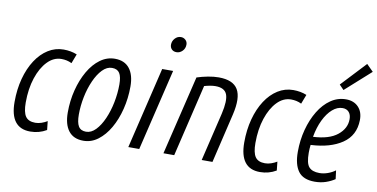

<svg xmlns="http://www.w3.org/2000/svg" viewBox="-75 -989 2381 1211"><g transform="rotate(10 1116.0 -383.5)"><path d="M169 11Q40 11 40 -156Q40 -237 58.5 -306Q77 -375 110.5 -426.5Q144 -478 189.5 -506.5Q235 -535 288 -535Q311 -535 333 -531Q355 -527 374 -519L351 -459Q335 -467 318.5 -470.5Q302 -474 285 -474Q235 -474 195.5 -433Q156 -392 133 -322.5Q110 -253 110 -165Q110 -103 128.5 -76Q147 -49 191 -49Q211 -49 231 -56Q251 -63 267 -73L273 -17Q226 11 169 11Z M509 10Q446 10 414 -31.5Q382 -73 382 -149Q382 -224 399.5 -293Q417 -362 448.5 -416.5Q480 -471 523 -502.5Q566 -534 617 -534Q679 -534 711 -493Q743 -452 743 -378Q743 -303 725.5 -233Q708 -163 676.5 -108.5Q645 -54 602.5 -22Q560 10 509 10ZM516 -49Q549 -49 577.5 -78.5Q606 -108 627.5 -157Q649 -206 660.5 -264Q672 -322 672 -379Q672 -428 657.5 -451Q643 -474 609 -474Q576 -474 547.5 -444.5Q519 -415 497.5 -366.5Q476 -318 464.5 -261Q453 -204 453 -148Q453 -97 467.5 -73Q482 -49 516 -49Z M796 0 921 -522H991L866 0ZM991 -642Q972 -642 960.5 -653.5Q949 -665 949 -683Q949 -706 965 -723.5Q981 -741 1003 -741Q1020 -741 1032.5 -729.5Q1045 -718 1045 -700Q1045 -675 1028.5 -658.5Q1012 -642 991 -642Z M1021 0 1143 -507Q1177 -518 1213.5 -525Q1250 -532 1282 -532Q1374 -532 1405 -479.5Q1436 -427 1410 -317L1335 0H1266L1340 -310Q1360 -396 1345 -435Q1330 -474 1271 -474Q1255 -474 1236 -470.5Q1217 -467 1200 -462L1090 0Z M1640 11Q1511 11 1511 -156Q1511 -237 1529.5 -306Q1548 -375 1581.5 -426.5Q1615 -478 1660.5 -506.5Q1706 -535 1759 -535Q1782 -535 1804 -531Q1826 -527 1845 -519L1822 -459Q1806 -467 1789.5 -470.5Q1773 -474 1756 -474Q1706 -474 1666.5 -433Q1627 -392 1604 -322.5Q1581 -253 1581 -165Q1581 -103 1599.5 -76Q1618 -49 1662 -49Q1682 -49 1702 -56Q1722 -63 1738 -73L1744 -17Q1697 11 1640 11Z M1991 11Q1917 11 1885.5 -32Q1854 -75 1854 -156Q1854 -231 1872 -299Q1890 -367 1922.5 -420.5Q1955 -474 1999.5 -504.5Q2044 -535 2097 -535Q2147 -535 2176.5 -504Q2206 -473 2205 -420Q2203 -322 2127 -270.5Q2051 -219 1926 -213Q1923 -189 1923 -162Q1923 -95 1944 -71.5Q1965 -48 2011 -48Q2037 -48 2064 -57.5Q2091 -67 2112 -83L2119 -28Q2094 -11 2061.5 0Q2029 11 1991 11ZM1932 -266Q2035 -271 2087.5 -313.5Q2140 -356 2140 -415Q2140 -444 2125.5 -460.5Q2111 -477 2085 -477Q2051 -477 2020 -450Q1989 -423 1966 -375.5Q1943 -328 1932 -266ZM2070 -590 2041 -620 2189 -778 2232 -735Z"/></g></svg>

Font: Ubuntu Sans Condensed
Style: Italic
Weight: 400
Width: 3
Italic angle: -13.5°
Designer: Dalton Maag Ltd
Foundry: Dalton Maag Ltd
Version: Version 1.006; ttfautohint (v1.8.4.7-5d5b)